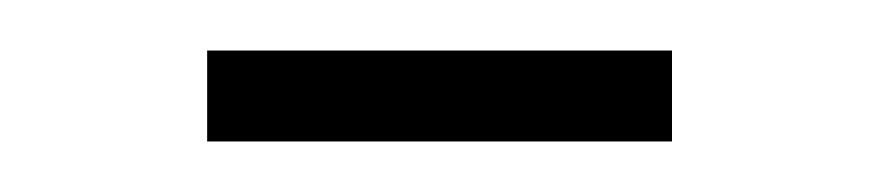

<svg xmlns="http://www.w3.org/2000/svg" viewBox="-20 -324 348 76"><path d="M62 -268V-304H246V-268Z"/></svg>

Font: Saira Condensed Thin
Style: Regular
Weight: 250
Width: 3
Designer: Hector Gatti with collaboration of the Omnibus-Type team
Foundry: Omnibus-Type
Version: Version 1.101